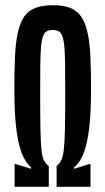

<svg xmlns="http://www.w3.org/2000/svg" viewBox="-20 -716 404 736"><path d="M36 0V-87H41L99 -69V-75Q76 -94 62 -132.5Q48 -171 41.5 -230.5Q35 -290 35 -372Q35 -445 37.5 -499.5Q40 -554 48.5 -591.5Q57 -629 72.5 -652Q88 -675 115.5 -685.5Q143 -696 183 -696Q223 -696 249.5 -685.5Q276 -675 291.5 -652Q307 -629 315.5 -591.5Q324 -554 326.5 -499.5Q329 -445 329 -372Q329 -290 322.5 -230.5Q316 -171 302 -132.5Q288 -94 264 -75V-69L322 -87H327V0H197V-80Q207 -87 214 -100Q221 -113 224.5 -141.5Q228 -170 229 -223.5Q230 -277 230 -366Q230 -428 229.5 -470.5Q229 -513 226.5 -539Q224 -565 218.5 -578.5Q213 -592 204.5 -596.5Q196 -601 183 -601Q169 -601 160 -596.5Q151 -592 145.5 -578.5Q140 -565 137.5 -538.5Q135 -512 134.5 -469.5Q134 -427 134 -366Q134 -277 135 -223.5Q136 -170 139 -141.5Q142 -113 149 -100Q156 -87 167 -80V0Z"/></svg>

Font: Saira UltraCondensed
Style: Bold
Weight: 700
Width: 1
Designer: Hector Gatti with collaboration of the Omnibus-Type team
Foundry: Omnibus-Type
Version: Version 1.101